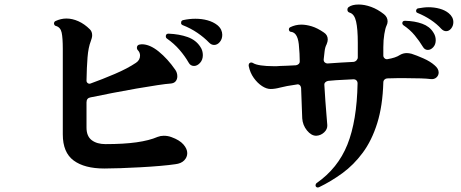

<svg xmlns="http://www.w3.org/2000/svg" viewBox="-20 -794 2040 850"><path d="M442 -48Q354 -48 306 -83.5Q258 -119 258 -199V-578Q258 -626 253 -649.5Q248 -673 228 -679Q221 -680 219 -689Q219 -698 226 -701Q250 -712 274 -712Q300 -712 327 -700Q354 -688 378 -664Q388 -654 388 -638Q388 -631 386 -624.5Q384 -618 382 -612Q371 -584 367.5 -540Q364 -496 363 -437Q363 -430 368.5 -426Q374 -422 380 -424Q433 -443 489 -467Q545 -491 582 -516Q600 -528 600 -548Q600 -562 590 -572Q586 -576 586 -582Q586 -595 599 -597Q601 -597 603.5 -597.5Q606 -598 608 -598Q643 -598 682.5 -566Q722 -534 756 -485Q765 -472 765 -456Q765 -443 757.5 -434Q750 -425 734 -424Q717 -423 677 -417Q637 -411 584.5 -402Q532 -393 478.5 -382.5Q425 -372 381 -363Q363 -360 363 -341V-229Q363 -191 386 -173.5Q409 -156 447 -156Q528 -156 584.5 -164Q641 -172 678 -188Q691 -193 705 -193Q723 -193 739 -187Q775 -174 792 -154.5Q809 -135 809 -116Q809 -98 795.5 -84Q782 -70 756 -67Q729 -63 688.5 -59.5Q648 -56 602 -53.5Q556 -51 514 -49.5Q472 -48 442 -48ZM815 -517Q799 -545 775 -573Q751 -601 718 -624Q714 -627 714 -633Q714 -645 726 -645Q774 -643 810.5 -630Q847 -617 866 -588Q873 -578 875.5 -568.5Q878 -559 878 -550Q878 -529 865.5 -515.5Q853 -502 839 -502Q823 -502 815 -517ZM906 -605Q884 -628 854 -648.5Q824 -669 788 -683Q780 -687 782 -695Q782 -703 791 -705Q818 -711 845 -711Q874 -711 899 -704Q924 -697 942 -683Q954 -673 959 -662Q964 -651 964 -640Q964 -621 953 -608Q942 -595 928 -595Q916 -595 906 -605Z M1392 35Q1390 36 1387 36Q1381 36 1378 31Q1377 30 1377 26Q1377 21 1381 17Q1476 -49 1518 -154Q1560 -259 1563 -425Q1563 -433 1558 -438Q1553 -443 1545 -443Q1535 -442 1525.5 -442Q1516 -442 1506 -441Q1487 -440 1468.5 -439Q1450 -438 1433 -436Q1426 -435 1420.5 -430Q1415 -425 1416 -417Q1418 -382 1420.5 -346.5Q1423 -311 1425.5 -283Q1428 -255 1429 -240Q1430 -222 1415 -208Q1400 -194 1380 -193Q1358 -193 1339 -216.5Q1320 -240 1318 -270L1313 -405Q1312 -413 1306.5 -417.5Q1301 -422 1294 -420Q1245 -413 1221 -406.5Q1197 -400 1178 -400Q1160 -400 1140 -413Q1120 -426 1103.5 -449Q1087 -472 1081 -502V-505Q1081 -513 1087 -516Q1093 -519 1100 -515Q1111 -508 1135 -504.5Q1159 -501 1190 -501Q1198 -501 1205.5 -501Q1213 -501 1221 -502Q1232 -502 1250 -503Q1268 -504 1290 -505Q1297 -506 1302 -510.5Q1307 -515 1307 -522Q1307 -541 1306 -557Q1305 -573 1304 -583Q1301 -649 1269 -653Q1261 -653 1259 -662V-664Q1259 -671 1266 -674Q1276 -679 1288.5 -682Q1301 -685 1314 -685Q1335 -685 1360 -677.5Q1385 -670 1414 -650Q1431 -639 1431 -619Q1431 -610 1426 -598Q1419 -585 1417 -566.5Q1415 -548 1413 -531V-529Q1413 -522 1418 -517.5Q1423 -513 1430 -513Q1460 -515 1489.5 -517Q1519 -519 1545 -520Q1553 -521 1558.5 -527Q1564 -533 1564 -540V-605Q1564 -665 1556.5 -698.5Q1549 -732 1528 -738Q1518 -741 1518 -751Q1518 -759 1524 -763Q1539 -774 1568 -774Q1594 -774 1623 -763.5Q1652 -753 1680 -731Q1696 -718 1696 -699Q1696 -690 1691 -680Q1686 -670 1681.5 -643.5Q1677 -617 1677 -585V-548Q1677 -541 1682.5 -536Q1688 -531 1695 -532Q1732 -538 1751 -551Q1765 -559 1781 -559Q1790 -559 1802 -556Q1824 -549 1854.5 -535.5Q1885 -522 1904 -505Q1922 -490 1922 -473Q1922 -460 1912 -451Q1902 -442 1886 -444Q1872 -446 1843.5 -447Q1815 -448 1777 -448Q1758 -448 1737.5 -448Q1717 -448 1695 -447Q1688 -447 1682.5 -442Q1677 -437 1677 -429Q1674 -325 1650 -248.5Q1626 -172 1586 -118Q1546 -64 1496 -27.5Q1446 9 1392 35ZM1852 -587Q1837 -612 1816 -637.5Q1795 -663 1765 -683Q1761 -687 1761 -691Q1761 -702 1773 -702Q1816 -701 1849 -689Q1882 -677 1898 -651Q1909 -635 1909 -616Q1909 -597 1898 -585Q1887 -573 1874 -573Q1860 -573 1852 -587ZM1934 -666Q1914 -688 1887 -706Q1860 -724 1828 -737Q1822 -739 1822 -747Q1824 -756 1831 -757Q1842 -759 1854 -760.5Q1866 -762 1877 -762Q1903 -762 1926.5 -755.5Q1950 -749 1966 -736Q1987 -719 1987 -696Q1987 -680 1977.5 -668Q1968 -656 1955 -656Q1944 -656 1934 -666Z"/></svg>

Font: Zen Antique Soft
Style: Regular
Weight: 400
Designer: Yoshimichi Ohira
Foundry: Positype
Version: Version 1.001